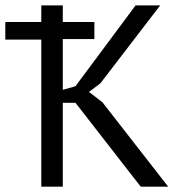

<svg xmlns="http://www.w3.org/2000/svg" viewBox="-20 -704 688 724"><path d="M0 -554.7Q34.2 -554.7 135.7 -554.7Q135.7 -416 135.7 0Q156.2 0 216.8 0Q216.8 -79.1 216.8 -316.4Q228.5 -316.4 264.6 -316.4Q326.2 -237.3 510.7 0Q537.1 0 614.3 0Q551.8 -80.1 366.2 -318.4Q353.5 -328.1 315.4 -357.4Q326.2 -365.2 358.4 -389.6Q415 -462.9 584 -683.6Q560.5 -683.6 491.2 -683.6Q434.6 -607.4 264.6 -378.9Q252.9 -375 216.8 -365.2Q216.8 -413.1 216.8 -556.6Q247.1 -556.6 335.9 -556.6Q335.9 -572.3 335.9 -621.1Q306.6 -621.1 216.8 -621.1Q216.8 -636.7 216.8 -683.6Q196.3 -683.6 135.7 -683.6Q135.7 -668 135.7 -621.1Q101.6 -621.1 0 -621.1Q0 -604.5 0 -554.7Z"/></svg>

Font: Aptus Gothic JP
Style: Medium
Weight: 400
Designer: Fuminori Ogawa / Motoya
Version: Version 1